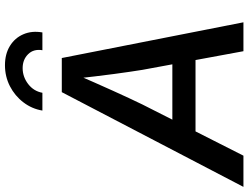

<svg xmlns="http://www.w3.org/2000/svg" viewBox="-154 -862 995 769"><g transform="rotate(-90 343.5 -477.5)"><path d="M-20.5 0 358.9 -727.5H495.6L638.7 0H522.9L448.2 -404.8Q440.9 -449.7 431.6 -518.8Q422.4 -587.9 412.1 -681.6H434.6Q395.5 -591.3 364.5 -522.7Q333.5 -454.1 309.6 -404.8L104.5 0ZM151.4 -191.9 167 -284.7H544.9L529.8 -191.9ZM466.8 -955.1Q511.7 -955.1 543.9 -935.3Q576.2 -915.5 590.8 -881.3Q605.5 -847.2 598.1 -805.2H526.9Q532.7 -840.3 511 -862.3Q489.3 -884.3 455.1 -884.3Q420.4 -884.3 391.6 -862.3Q362.8 -840.3 356.4 -805.2H285.2Q292 -847.2 318.1 -881.3Q344.2 -915.5 382.8 -935.3Q421.4 -955.1 466.8 -955.1Z"/></g></svg>

Font: Inter Medium
Style: Italic
Weight: 500
Italic angle: -9.3988°
Designer: Rasmus Andersson
Foundry: rsms
Version: Version 4.001;git-66647c0bb